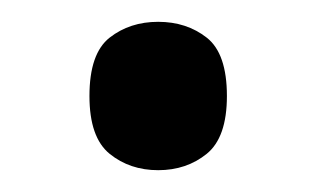

<svg xmlns="http://www.w3.org/2000/svg" viewBox="-20 -444 290 176"><path d="M125 -288Q99 -288 80.5 -303Q62 -318 62 -356Q62 -395 80.5 -409.5Q99 -424 125 -424Q151 -424 169.5 -409.5Q188 -395 188 -356Q188 -318 169.5 -303Q151 -288 125 -288Z"/></svg>

Font: Noto Serif Tibetan
Style: Regular
Weight: 400
Designer: Monotype Design Team
Foundry: Monotype Imaging Inc.
Version: Version 2.103